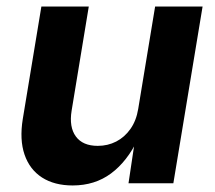

<svg xmlns="http://www.w3.org/2000/svg" viewBox="-20 -566 663 593"><path d="M204.4 6.8Q148.2 6.8 109.9 -17.7Q71.7 -42.3 55.8 -88.5Q40 -134.6 50.4 -198.7L107.8 -545.9H254.2L201.2 -224.2Q193 -173.6 214.3 -144.5Q235.5 -115.5 282 -115.5Q312.9 -115.5 339 -128.9Q365 -142.3 383 -167.9Q401 -193.5 406.9 -229.8L459.1 -545.9H605.7L515.4 0H376.9L397.3 -136.3H405.8Q373 -67.5 322.9 -30.3Q272.9 6.8 204.4 6.8Z"/></svg>

Font: Adwaita Sans
Style: Italic
Weight: 400
Italic angle: -9.39999°
Designer: Rasmus Andersson
Foundry: rsms
Version: Version 4.001;git-9221beed3